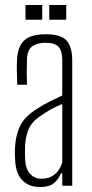

<svg xmlns="http://www.w3.org/2000/svg" viewBox="-20 -743 370 768"><path d="M142 5Q95 5 69.5 -21.5Q44 -48 41 -97Q40 -112 39.5 -123.5Q39 -135 40 -151Q42 -201 60.5 -239.5Q79 -278 133 -311Q153 -324 180 -337.5Q207 -351 229 -361V-504Q229 -540 214 -556Q199 -572 161 -572Q130 -572 110 -558.5Q90 -545 88 -509Q87 -479 87 -451.5Q87 -424 88 -404H49Q48 -433 47.5 -457Q47 -481 48 -502Q50 -555 76 -580.5Q102 -606 164 -606Q224 -606 246.5 -580.5Q269 -555 269 -499V0H229V-50H224Q214 -26 196 -10.5Q178 5 142 5ZM146 -28Q207 -28 229 -92V-327Q209 -319 188 -308Q167 -297 136 -275Q103 -252 91.5 -218.5Q80 -185 80 -150Q80 -136 80 -122.5Q80 -109 81 -99Q83 -67 100.5 -47.5Q118 -28 146 -28ZM177 -664V-723H245V-664ZM82 -664V-723H149V-664Z"/></svg>

Font: Big Shoulders Text Thin
Style: Regular
Weight: 100
Designer: Patric King
Foundry: XO Type Co
Version: Version 1.000; ttfautohint (v1.8.2)